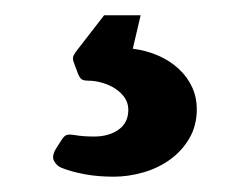

<svg xmlns="http://www.w3.org/2000/svg" viewBox="-20 -20 328 252"><path d="M238.3 123Q238.3 145 228.5 161.6Q218.8 178.2 203.1 189.5Q187.5 200.7 168 206.3Q148.4 211.9 129.4 211.9Q108.4 211.9 91.3 208.7Q74.2 205.6 60.5 200.2Q54.7 197.8 51 191.4Q47.4 185.1 53.7 174.8L60.5 164.1Q64.5 157.7 68.1 157Q71.8 156.2 77.6 157.2Q83 158.2 89.6 158.7Q96.2 159.2 103.5 159.2Q123 159.2 135.7 150.1Q148.4 141.1 148.4 124Q148.4 115.2 143.6 108.2Q138.7 101.1 131.1 96.2Q123.5 91.3 114 88.6Q104.5 85.9 95.7 85.9Q90.8 85.9 87.9 84.5Q85 83 82.5 77.1L77.6 64Q75.2 58.1 75.9 54.9Q76.7 51.8 79.6 47.9L116.7 0H164.6L154.3 43.9Q172.9 46.4 188.2 53.2Q203.6 60.1 214.8 70.6Q226.1 81.1 232.2 94.5Q238.3 107.9 238.3 123Z"/></svg>

Font: New Telegraph
Style: Bold
Weight: 700
Designer: Frank Baranowski
Foundry: Frank Baranowski
Version: Version 3.001